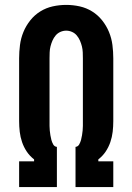

<svg xmlns="http://www.w3.org/2000/svg" viewBox="-20 -763 540 783"><path d="M58 0V-105H119V-113Q101 -127 89 -145Q77 -163 70 -183.5Q63 -204 60.5 -225.5Q58 -247 58 -269V-525Q58 -552 61.5 -579.5Q65 -607 75.5 -632.5Q86 -658 103.5 -680Q121 -702 144.5 -716.5Q168 -731 195 -737Q222 -743 250 -743Q278 -743 305 -737Q332 -731 355.5 -716.5Q379 -702 396.5 -680Q414 -658 424.5 -632.5Q435 -607 438.5 -579.5Q442 -552 442 -525V-269Q442 -247 439.5 -225.5Q437 -204 430 -183.5Q423 -163 411 -145Q399 -127 381 -113V-105H442V0H288V-164Q298 -165 303 -174Q308 -183 310.5 -192.5Q313 -202 314.5 -211.5Q316 -221 317 -230.5Q318 -240 318 -249.5Q318 -259 318 -269V-525Q318 -537 317.5 -549.5Q317 -562 314 -574Q311 -586 306 -597.5Q301 -609 293 -618.5Q285 -628 273.5 -633Q262 -638 250 -638Q238 -638 226.5 -633Q215 -628 207 -618.5Q199 -609 194 -597.5Q189 -586 186 -574Q183 -562 182.5 -549.5Q182 -537 182 -525V-269Q182 -259 182 -249.5Q182 -240 183 -230.5Q184 -221 185.5 -211.5Q187 -202 189.5 -192.5Q192 -183 197 -174Q202 -165 212 -164V0Z"/></svg>

Font: Iosevka SS18 Extrabold
Style: Regular
Weight: 800
Monospace: yes
Designer: Belleve Invis
Foundry: Belleve Invis
Version: Version 25.1.1; ttfautohint (v1.8.4)